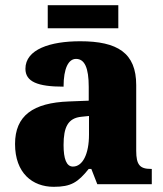

<svg xmlns="http://www.w3.org/2000/svg" viewBox="-20 -710 628 740"><path d="M164 -601H436V-690H164ZM187 10C254 10 280 -7 322 -59H332L355 0H565V-59H561C519 -59 505 -75 505 -129V-382C505 -506 433 -551 289 -551C174 -551 78 -520 78 -445C78 -395 125 -376 225 -376C225 -447 244 -483 273 -483C306 -483 322 -449 322 -375V-322L246 -319C107 -314 38 -264 38 -155C38 -43 105 10 187 10ZM261 -68C236 -68 225 -98 225 -151C225 -220 242 -255 294 -260L323 -263V-191C323 -117 299 -68 261 -68Z"/></svg>

Font: Noto Serif Devanagari SemiCondensed Black
Style: Regular
Weight: 900
Width: 4
Designer: Universal Thirst, Indian Type Foundry and the Monotype Design Team
Foundry: Monotype Imaging Inc.
Version: Version 2.004